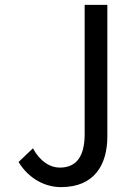

<svg xmlns="http://www.w3.org/2000/svg" viewBox="-20 -755 540 787"><path d="M420 -735H327V-205C327 -111 291 -68 225 -68C186 -68 145 -92 115 -147L56 -91C99 -21 166 12 230 12C369 12 420 -82 420 -196Z"/></svg>

Font: Noto Sans Mono CJK JP Regular
Style: Regular
Weight: 400
Designer: Ryoko NISHIZUKA (kana & ideographs); Paul D. Hunt (Latin, Greek & Cyrillic); Wenlong ZHANG (bopomofo); Sandoll Communica
Foundry: Adobe Systems Incorporated
Version: Version 1.004;PS 1.004;hotconv 1.0.82;makeotf.lib2.5.63406